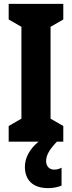

<svg xmlns="http://www.w3.org/2000/svg" viewBox="-20 -734 373 995"><path d="M219 102C219 72 233 44 275 0H308V-81L242 -119V-595L308 -633V-714H25V-633L91 -595V-119L25 -81V0H180C133 38 109 85 109 130C109 198 149 241 230 241C260 241 284 234 299 228V135C289 140 279 145 260 145C235 145 219 126 219 102Z"/></svg>

Font: Noto Sans Gurmukhi UI ExtraCondensed ExtraBold
Style: Regular
Weight: 800
Width: 2
Designer: Jelle Bosma - Monotype Design Team
Foundry: Monotype Imaging Inc.
Version: Version 2.004